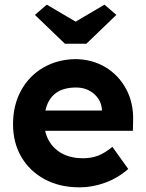

<svg xmlns="http://www.w3.org/2000/svg" viewBox="-20 -795 626 825"><path d="M322 10Q236 10 171.5 -25Q107 -60 71.5 -121Q36 -182 36 -261Q36 -343 70.5 -406Q105 -469 166 -504.5Q227 -540 305 -541Q377 -540 433.5 -506Q490 -472 522 -412.5Q554 -353 552 -277L551 -233H174Q186 -179 228.5 -147Q271 -115 337 -115Q372 -115 401 -126Q430 -137 463 -164L531 -69Q487 -30 432 -10Q377 10 322 10ZM307 -419Q197 -419 175 -320H418V-324Q415 -365 383.5 -392Q352 -419 307 -419ZM259 -607 130 -731 181 -775 305 -702 429 -775 480 -731 351 -607Z"/></svg>

Font: Lexend Deca SemiBold
Style: Regular
Weight: 600
Designer: Bonnie Shaver-Troup, Thomas Jockin
Foundry: Lexend
Version: Version 1.008; ttfautohint (v1.8.4.7-5d5b)